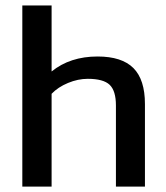

<svg xmlns="http://www.w3.org/2000/svg" viewBox="-20 -694 618 714"><path d="M63 0V-673.8H171.9V-428.2Q240.7 -483.9 342.8 -483.9Q433.1 -483.9 476.1 -440.9Q519 -397.9 519 -307.1V0H411.1V-301.8Q411.1 -356.4 387.7 -378.7Q364.3 -400.9 306.2 -400.9Q270 -400.9 232.9 -385.5Q195.8 -370.1 171.9 -345.2V0Z"/></svg>

Font: Kanit
Style: Regular
Weight: 400
Designer: Katatrad Team
Foundry: CadsonDemak
Version: Version 1.000;PS 001.000;hotconv 1.0.88;makeotf.lib2.5.64775